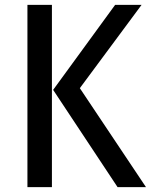

<svg xmlns="http://www.w3.org/2000/svg" viewBox="-20 -764 616 784"><path d="M192 -744H92V0H192ZM558 -744H450L197 -397L460 0H576L306 -404Z"/></svg>

Font: Glow Sans SC Condensed Medium
Style: Regular
Weight: 600
Width: 3
Designer: Ryoko NISHIZUKA (kana, bopomofo & ideographs); Paul D. Hunt (Latin, Greek & Cyrillic); Sandoll Communications, Soo-young
Version: Version 0.93